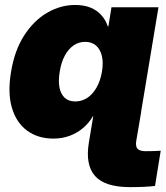

<svg xmlns="http://www.w3.org/2000/svg" viewBox="-20 -559 680 788"><path d="M513.7 209Q410.6 209 370.1 163.3Q329.6 117.7 344.7 26.4L365.7 -100.6H559.6L539.1 20Q535.6 42 544.7 51.8Q553.7 61.5 577.6 61.5Q596.7 61.5 612.5 61Q628.4 60.5 639.6 59.6L616.2 204.1Q597.2 206.5 570.6 207.8Q543.9 209 513.7 209ZM199.2 9.8Q136.2 9.8 91.8 -22.5Q47.4 -54.7 29.1 -116Q10.7 -177.2 25.4 -264.6Q40 -353 79.6 -414.1Q119.1 -475.1 173.8 -506.8Q228.5 -538.6 288.6 -538.6Q325.2 -538.6 351.8 -527.6Q378.4 -516.6 396 -496.8Q413.6 -477.1 422.4 -450.7H424.8L437.5 -529.3H630.4L542.5 0H350.6L364.3 -82H361.3Q345.2 -54.2 321 -33.7Q296.9 -13.2 266.1 -1.7Q235.4 9.8 199.2 9.8ZM289.1 -142.6Q315.9 -142.6 338.4 -157.5Q360.8 -172.4 376.5 -200Q392.1 -227.5 398.4 -264.6Q404.8 -302.7 397.9 -330.1Q391.1 -357.4 373.8 -372.3Q356.4 -387.2 329.1 -387.2Q302.7 -387.2 281.5 -372.3Q260.3 -357.4 245.6 -330.1Q231 -302.7 225.1 -264.6Q218.8 -227.1 224.1 -199.7Q229.5 -172.4 245.8 -157.5Q262.2 -142.6 289.1 -142.6Z"/></svg>

Font: Inter 24pt Black
Style: Italic
Weight: 900
Italic angle: -9.3988°
Designer: Rasmus Andersson
Foundry: rsms
Version: Version 4.001;git-66647c0bb